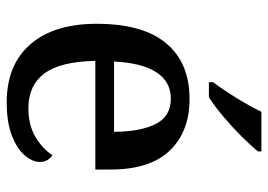

<svg xmlns="http://www.w3.org/2000/svg" viewBox="-136 -670 816 585"><g transform="rotate(90 272.5 -378.0)"><path d="M292 10Q178 10 115.5 -62Q53 -134 53 -264Q53 -405 112.5 -476Q172 -547 282 -547Q382 -547 439.5 -486.5Q497 -426 497 -307V-260H166Q168 -153 204.5 -104.5Q241 -56 310 -56Q362 -56 398.5 -78Q435 -100 453 -129Q461 -125 467.5 -115Q474 -105 474 -91Q474 -69 454.5 -45.5Q435 -22 394.5 -6Q354 10 292 10ZM382 -317Q382 -395 359 -442.5Q336 -490 281 -490Q229 -490 200.5 -445.5Q172 -401 168 -317ZM231 -619Q253 -648 279 -690Q305 -732 321 -766H442V-756Q429 -739 400.5 -710Q372 -681 338.5 -652.5Q305 -624 277 -606H231Z"/></g></svg>

Font: Noto Serif Toto Medium
Style: Regular
Weight: 500
Designer: Monotype Design Team
Foundry: Monotype Imaging Inc.
Version: Version 2.001; ttfautohint (v1.8.4.7-5d5b)